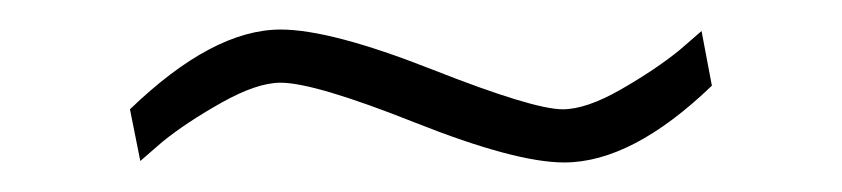

<svg xmlns="http://www.w3.org/2000/svg" viewBox="-20 -391 570 130"><path d="M455 -370 462 -333Q408 -281 362 -281Q329 -281 261 -308Q193 -335 170 -335Q154 -335 130 -321.5Q106 -308 90 -295L75 -282L68 -317Q124 -371 170 -371Q204 -371 272.5 -344Q341 -317 361 -317Q377 -317 400.5 -330.5Q424 -344 440 -357Z"/></svg>

Font: TitilliumMaps29L
Style: 1 wt
Weight: 100
Designer: Campivisivi
Foundry: Accademia di Belle Arti di Urbino and students of MA course of Visual design
Version: Version 001.001